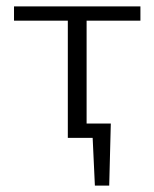

<svg xmlns="http://www.w3.org/2000/svg" viewBox="-20 -433 485 603"><path d="M252 -368V-45H328L323 150H278L271 0H193V-368H24V-413H421V-368Z"/></svg>

Font: Ysabeau Infant Semilight
Style: Regular
Weight: 300
Designer: Christian Thalmann (Catharsis Fonts)
Version: Version 0.003